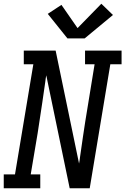

<svg xmlns="http://www.w3.org/2000/svg" viewBox="-30 -1005 669 1025"><path d="M-10 0V-74H50L148 -662H97V-735H267L392 -132Q394 -141 395 -149Q396 -157 397 -165L413 -276Q419 -317 425.5 -358.5Q432 -400 439 -441L475 -662H424V-735H619V-662H559L449 0H342L217 -603Q215 -594 214 -586Q213 -578 212 -570L196 -459Q190 -418 183.5 -376.5Q177 -335 171 -294L134 -74H185V0ZM422 -800H330L225 -931L298 -979L384 -855L511 -985L573 -925Z"/></svg>

Font: Iosevka Slab Extended Oblique
Style: Regular
Weight: 400
Width: 7
Italic angle: -9°
Monospace: yes
Designer: Belleve Invis
Foundry: Belleve Invis
Version: Version 11.1.0; ttfautohint (v1.8.3)